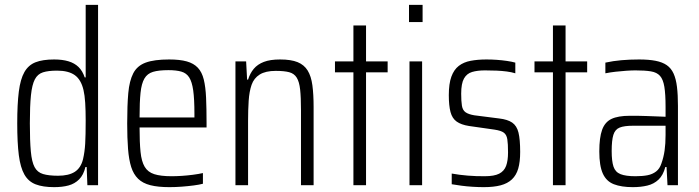

<svg xmlns="http://www.w3.org/2000/svg" viewBox="-20 -763 2879 791"><path d="M203 8Q157 8 127 -3.5Q97 -15 80.5 -44Q64 -73 57.5 -124Q51 -175 51 -255Q51 -334 57.5 -385.5Q64 -437 80.5 -466Q97 -495 126.5 -506.5Q156 -518 203 -518Q237 -518 262 -510.5Q287 -503 303.5 -487Q320 -471 329 -444H333V-743H384V0H340L337 -75H332Q324 -42 306 -24Q288 -6 262.5 1Q237 8 203 8ZM219 -39Q263 -39 288 -55Q313 -71 322 -107Q329 -137 331 -171.5Q333 -206 333 -266Q333 -308 331 -339.5Q329 -371 324 -392Q314 -435 288 -453.5Q262 -472 215 -472Q179 -472 157 -465Q135 -458 123.5 -436Q112 -414 107.5 -370.5Q103 -327 103 -255Q103 -183 107 -139.5Q111 -96 122.5 -74.5Q134 -53 157.5 -46Q181 -39 219 -39Z M678 8Q631 8 599.5 0Q568 -8 549 -26.5Q530 -45 520.5 -75Q511 -105 507.5 -149.5Q504 -194 504 -254Q504 -329 508.5 -379.5Q513 -430 529 -461Q545 -492 580 -505Q615 -518 677 -518Q721 -518 749.5 -510Q778 -502 795 -484Q812 -466 819.5 -435.5Q827 -405 829 -360.5Q831 -316 831 -256V-238H555Q555 -176 559 -137Q563 -98 576 -76Q589 -54 615.5 -45.5Q642 -37 687 -37Q707 -37 729.5 -38.5Q752 -40 775 -43Q798 -46 816 -50V-6Q801 -2 778 1Q755 4 729 6Q703 8 678 8ZM781 -259V-294Q781 -355 776 -390.5Q771 -426 759.5 -444Q748 -462 727 -468Q706 -474 674 -474Q634 -474 610.5 -467Q587 -460 575 -439.5Q563 -419 559 -381Q555 -343 555 -279H800Z M950 0V-510H994L998 -435H1002Q1010 -461 1025.5 -479.5Q1041 -498 1067 -508Q1093 -518 1134 -518Q1179 -518 1206 -507Q1233 -496 1247.5 -472.5Q1262 -449 1267 -411.5Q1272 -374 1272 -322V0H1220V-308Q1220 -362 1216.5 -394Q1213 -426 1202.5 -443Q1192 -460 1171.5 -465.5Q1151 -471 1116 -471Q1074 -471 1050 -456Q1026 -441 1016.5 -413.5Q1007 -386 1004.5 -348Q1002 -310 1002 -265V0Z M1436 0V-465H1360V-510H1436V-658H1488V-510H1577V-465H1488V0Z M1665 -672V-743H1721V-672ZM1667 0V-510H1719V0Z M1973 8Q1952 8 1927.5 6.5Q1903 5 1880.5 2Q1858 -1 1841 -4V-48Q1857 -45 1873.5 -43Q1890 -41 1907 -39.5Q1924 -38 1941.5 -37.5Q1959 -37 1977 -37Q2016 -37 2036.5 -47.5Q2057 -58 2065 -79.5Q2073 -101 2073 -135Q2073 -171 2070 -189.5Q2067 -208 2055.5 -216.5Q2044 -225 2017 -229L1912 -244Q1880 -249 1861.5 -262Q1843 -275 1836 -301.5Q1829 -328 1829 -371Q1829 -418 1839.5 -447Q1850 -476 1870 -491.5Q1890 -507 1919 -512.5Q1948 -518 1984 -518Q2005 -518 2026.5 -516.5Q2048 -515 2068.5 -512Q2089 -509 2103 -505V-461Q2087 -466 2067.5 -468.5Q2048 -471 2026 -472Q2004 -473 1978 -473Q1947 -473 1925 -466.5Q1903 -460 1891.5 -439.5Q1880 -419 1880 -377Q1880 -346 1883 -327.5Q1886 -309 1898 -300.5Q1910 -292 1934 -288L2036 -275Q2071 -271 2090 -258Q2109 -245 2116 -217Q2123 -189 2123 -137Q2123 -96 2115 -68.5Q2107 -41 2089 -24Q2071 -7 2042.5 0.5Q2014 8 1973 8Z M2258 0V-465H2182V-510H2258V-658H2310V-510H2399V-465H2310V0Z M2587 8Q2540 8 2509 -4Q2478 -16 2463.5 -48Q2449 -80 2449 -139Q2449 -196 2460.5 -228Q2472 -260 2499 -273Q2526 -286 2575 -286Q2587 -286 2605 -286Q2623 -286 2643.5 -285Q2664 -284 2684 -283.5Q2704 -283 2722 -282V-323Q2722 -375 2717 -405.5Q2712 -436 2699 -450.5Q2686 -465 2661.5 -469Q2637 -473 2598 -473Q2582 -473 2560 -471.5Q2538 -470 2516 -467.5Q2494 -465 2474 -461V-505Q2506 -512 2540.5 -515Q2575 -518 2613 -518Q2653 -518 2681 -512.5Q2709 -507 2727 -494.5Q2745 -482 2755 -460Q2765 -438 2769 -405Q2773 -372 2773 -327V0H2730L2726 -75H2721Q2712 -41 2693 -23Q2674 -5 2647 1.5Q2620 8 2587 8ZM2598 -37Q2627 -37 2647.5 -41Q2668 -45 2683 -56.5Q2698 -68 2705 -90Q2714 -115 2718 -143Q2722 -171 2722 -207V-245H2588Q2552 -245 2533 -237.5Q2514 -230 2507 -207.5Q2500 -185 2500 -141Q2500 -99 2507.5 -76.5Q2515 -54 2536.5 -45.5Q2558 -37 2598 -37Z"/></svg>

Font: Saira Condensed Light
Style: Regular
Weight: 300
Width: 3
Designer: Hector Gatti with collaboration of the Omnibus-Type team
Foundry: Omnibus-Type
Version: Version 1.101